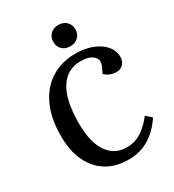

<svg xmlns="http://www.w3.org/2000/svg" viewBox="-221 -1058 1086 1197"><g transform="rotate(-30 322.0 -459.5)"><path d="M493 -569Q514 -613 485 -640.5Q456 -668 395 -668Q298 -668 245.5 -586.5Q193 -505 192 -339Q192 -201 241 -129.5Q290 -58 378 -58Q434 -58 480 -86Q526 -114 572 -173L611 -138Q562 -64 497 -25Q432 14 351 14Q258 14 192 -27Q126 -68 90.5 -144.5Q55 -221 56 -328Q56 -452 97.5 -541Q139 -630 214 -677.5Q289 -725 391 -725Q457 -725 510 -704.5Q563 -684 593.5 -648Q624 -612 624 -567Q624 -536 605 -516.5Q586 -497 558 -497Q509 -497 474 -530ZM308 -856Q308 -889 329.5 -911Q351 -933 388 -933Q423 -933 445 -911.5Q467 -890 467 -857Q467 -823 445 -801.5Q423 -780 388 -780Q351 -780 329.5 -801.5Q308 -823 308 -856Z"/></g></svg>

Font: Literata 36pt SemiBold
Style: Italic
Weight: 600
Italic angle: -2°
Designer: Latin by Veronika Burian and Jose Scaglione. Greek by Irene Vlachou. Cyrillic by Vera Evstafieva
Foundry: TypeTogether
Version: Version 3.002